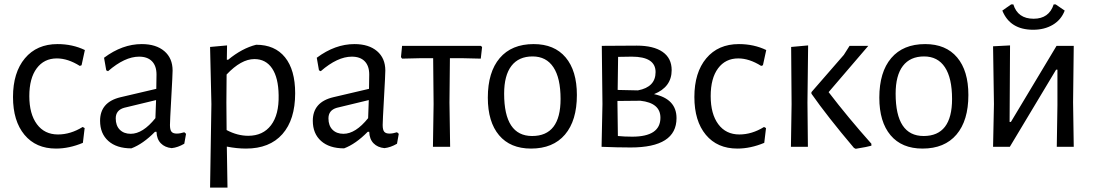

<svg xmlns="http://www.w3.org/2000/svg" viewBox="-20 -666 4973 871"><path d="M241 -466Q309 -466 365 -439L350 -370L342 -367Q288 -401 238 -401Q180 -401 146.5 -356Q113 -311 113 -230Q113 -149 147.5 -102.5Q182 -56 243 -56Q300 -56 355 -90L364 -85L356 -18Q294 8 234 8Q143 8 91 -54.5Q39 -117 39 -226Q39 -337 93 -401.5Q147 -466 241 -466Z M623 -466Q688 -466 725.5 -434Q763 -402 763 -346Q763 -328 757 -222Q751 -116 751 -99Q751 -77 758 -68.5Q765 -60 782 -60Q797 -60 816 -66L824 -59L816 -14Q787 3 759 6Q728 3 709.5 -16Q691 -35 690 -68H683Q629 -13 576 7Q509 7 471.5 -26.5Q434 -60 434 -118Q434 -203 527 -225L689 -263L690 -328Q690 -367 669.5 -388Q649 -409 611 -409Q546 -409 470 -343L462 -347L452 -404Q535 -466 623 -466ZM688 -212 543 -177Q505 -166 505 -129Q505 -96 523.5 -77.5Q542 -59 573 -59Q628 -59 685 -130Z M1010 -460 1009 -395H1015Q1078 -447 1142 -463Q1227 -463 1273 -406Q1319 -349 1319 -243Q1319 -123 1261 -57.5Q1203 8 1096 8Q1054 8 1009 -1L1012 185H933L939 -194L933 -453ZM1007 -201 1008 -76Q1057 -50 1106 -50Q1173 -50 1209.5 -98Q1246 -146 1244 -234Q1243 -313 1214.5 -355.5Q1186 -398 1134 -398Q1074 -398 1008 -328Z M1588 -466Q1653 -466 1690.5 -434Q1728 -402 1728 -346Q1728 -328 1722 -222Q1716 -116 1716 -99Q1716 -77 1723 -68.5Q1730 -60 1747 -60Q1762 -60 1781 -66L1789 -59L1781 -14Q1752 3 1724 6Q1693 3 1674.5 -16Q1656 -35 1655 -68H1648Q1594 -13 1541 7Q1474 7 1436.5 -26.5Q1399 -60 1399 -118Q1399 -203 1492 -225L1654 -263L1655 -328Q1655 -367 1634.5 -388Q1614 -409 1576 -409Q1511 -409 1435 -343L1427 -347L1417 -404Q1500 -466 1588 -466ZM1653 -212 1508 -177Q1470 -166 1470 -129Q1470 -96 1488.5 -77.5Q1507 -59 1538 -59Q1593 -59 1650 -130Z M1944 0 1947 -194 1945 -402H1889L1804 -400L1799 -407L1804 -458H2161L2167 -453L2161 -400L2077 -402H2021L2019 -201L2022 0Z M2401 -466Q2495 -466 2546 -405.5Q2597 -345 2597 -235Q2597 -119 2543 -55.5Q2489 8 2389 8Q2295 8 2244 -52.5Q2193 -113 2193 -223Q2193 -339 2247 -402.5Q2301 -466 2401 -466ZM2396 -410Q2333 -410 2300 -367Q2267 -324 2267 -241Q2267 -49 2394 -49Q2523 -49 2523 -217Q2523 -312 2490.5 -361Q2458 -410 2396 -410Z M2709 0 2713 -194 2710 -458 2869 -459Q2945 -459 2986 -430.5Q3027 -402 3027 -348Q3027 -271 2947 -239Q3049 -217 3049 -130Q3049 3 2841 3Q2781 3 2709 0ZM2846 -409Q2806 -409 2784 -408L2782 -258L2874 -256Q2954 -271 2954 -339Q2954 -409 2846 -409ZM2781 -201 2783 -49Q2813 -46 2848 -46Q2976 -46 2976 -132Q2976 -199 2885 -209L2781 -208Z M3332 -466Q3400 -466 3456 -439L3441 -370L3433 -367Q3379 -401 3329 -401Q3271 -401 3237.5 -356Q3204 -311 3204 -230Q3204 -149 3238.5 -102.5Q3273 -56 3334 -56Q3391 -56 3446 -90L3455 -85L3447 -18Q3385 8 3325 8Q3234 8 3182 -54.5Q3130 -117 3130 -226Q3130 -337 3184 -401.5Q3238 -466 3332 -466Z M3568 0 3571 -194 3569 -453 3646 -460 3643 -201 3645 0ZM3919 -458 3739 -248Q3827 -133 3933 -14V-5Q3917 0 3862 9L3854 5Q3733 -138 3661 -241V-248L3808 -417L3834 -458Z M4177 -466Q4271 -466 4322 -405.5Q4373 -345 4373 -235Q4373 -119 4319 -55.5Q4265 8 4165 8Q4071 8 4020 -52.5Q3969 -113 3969 -223Q3969 -339 4023 -402.5Q4077 -466 4177 -466ZM4172 -410Q4109 -410 4076 -367Q4043 -324 4043 -241Q4043 -49 4170 -49Q4299 -49 4299 -217Q4299 -312 4266.5 -361Q4234 -410 4172 -410Z M4769 -646 4810 -618Q4794 -576 4756 -553.5Q4718 -531 4667 -531Q4562 -531 4527 -618L4567 -646H4577Q4597 -581 4669 -581Q4739 -581 4760 -646ZM4485 0 4489 -194 4485 -456 4562 -460 4560 -113H4566L4773 -458H4851L4848 -202L4851 0H4774L4777 -189V-350H4771L4561 0Z"/></svg>

Font: Alegreya Sans SC
Style: Regular
Weight: 400
Designer: Juan Pablo del Peral
Foundry: Huerta Tipografica
Version: Version 2.007